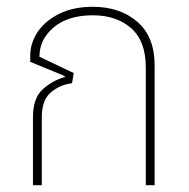

<svg xmlns="http://www.w3.org/2000/svg" viewBox="-20 -545 557 565"><path d="M77 0V-200Q77 -256 105.5 -282Q134 -308 170 -318L171 -321L69 -363V-381Q69 -418 90.5 -450.5Q112 -483 153.5 -504Q195 -525 253 -525Q333 -525 384 -481Q435 -437 435 -353V0H409V-347Q409 -424 366 -462Q323 -500 253 -500Q180 -500 138 -464.5Q96 -429 96 -378L197 -330L192 -300Q157 -296 130 -273.5Q103 -251 103 -200V0Z"/></svg>

Font: Noto Sans Thai UI SemCond Thin
Style: Regular
Weight: 100
Width: 4
Designer: Monotype Design Team
Foundry: Monotype Imaging Inc.
Version: Version 2.000